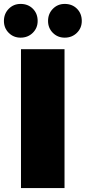

<svg xmlns="http://www.w3.org/2000/svg" viewBox="-57 -959 437 979"><path d="M272 -708V0H50V-708ZM-37 -852Q-37 -889 -12.5 -914Q12 -939 48 -939Q86 -939 110.5 -914.5Q135 -890 135 -852Q135 -816 110 -791.5Q85 -767 48 -767Q12 -767 -12.5 -791.5Q-37 -816 -37 -852ZM188 -852Q188 -889 212.5 -914Q237 -939 273 -939Q311 -939 335.5 -914.5Q360 -890 360 -852Q360 -816 335 -791.5Q310 -767 273 -767Q237 -767 212.5 -791.5Q188 -816 188 -852Z"/></svg>

Font: Poppins Black A&M
Style: Regular
Weight: 900
Designer: Ninad Kale (Devanagari), Jonny Pinhorn (Latin)
Foundry: Indian Type Foundry
Version: 4.004